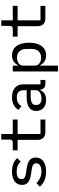

<svg xmlns="http://www.w3.org/2000/svg" viewBox="1031 -1769 938 3040"><g transform="rotate(-90 1500.0 -249.0)"><path d="M304 12Q148 12 64 -88L123 -141Q197 -62 306 -62Q365 -62 399.5 -83Q434 -104 434 -145Q434 -178 411.5 -193Q389 -208 348 -214L267 -226Q232 -231 206 -238.5Q180 -246 151.5 -261Q123 -276 107.5 -303.5Q92 -331 92 -370Q92 -446 150.5 -487Q209 -528 306 -528Q440 -528 517 -446L460 -390Q407 -454 302 -454Q184 -454 184 -378Q184 -344 206.5 -329Q229 -314 270 -308L351 -296Q386 -291 412 -283.5Q438 -276 466.5 -261Q495 -246 510.5 -218.5Q526 -191 526 -152Q526 -75 466.5 -31.5Q407 12 304 12Z M1127 0H928Q867 0 836 -33.5Q805 -67 805 -124V-439H640V-516H760Q787 -516 798.5 -527Q810 -538 810 -566V-698H898V-516H1127V-439H898V-77H1127Z M1754 0H1693Q1609 0 1599 -85H1594Q1558 12 1438 12Q1358 12 1310.5 -30Q1263 -72 1263 -144Q1263 -296 1487 -296H1592V-342Q1592 -452 1475 -452Q1382 -452 1339 -378L1280 -425Q1302 -469 1354.5 -498.5Q1407 -528 1482 -528Q1576 -528 1630.5 -481Q1685 -434 1685 -350V-77H1754ZM1460 -61Q1517 -61 1554.5 -87Q1592 -113 1592 -152V-232H1488Q1359 -232 1359 -158V-137Q1359 -100 1386 -80.5Q1413 -61 1460 -61Z M1888 200V-516H1981V-430H1986Q2034 -528 2144 -528Q2237 -528 2290.5 -457Q2344 -386 2344 -258Q2344 -130 2290.5 -59Q2237 12 2144 12Q2034 12 1986 -86H1981V200ZM2106 -67Q2171 -67 2208 -107Q2245 -147 2245 -215V-301Q2245 -369 2208 -409Q2171 -449 2106 -449Q2053 -449 2017 -422Q1981 -395 1981 -348V-168Q1981 -121 2017 -94Q2053 -67 2106 -67Z M2927 0H2728Q2667 0 2636 -33.5Q2605 -67 2605 -124V-439H2440V-516H2560Q2587 -516 2598.5 -527Q2610 -538 2610 -566V-698H2698V-516H2927V-439H2698V-77H2927Z"/></g></svg>

Font: IBM Plex Mono Text
Style: Regular
Weight: 450
Designer: Mike Abbink, Paul van der Laan, Pieter van Rosmalen
Foundry: Bold Monday
Version: Version 2.000